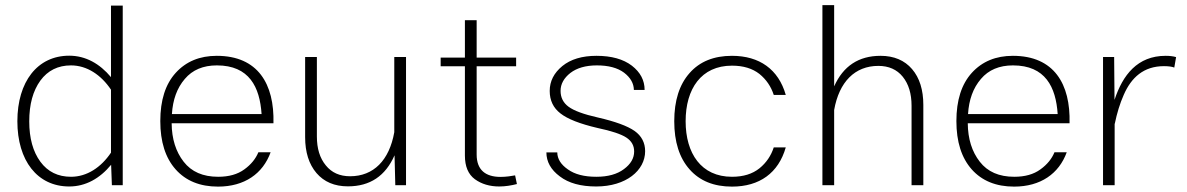

<svg xmlns="http://www.w3.org/2000/svg" viewBox="-20 -708 4536 734"><path d="M46.4 -244.6C46.4 -94.2 122.6 4.9 244.6 4.9C307.6 4.9 361.8 -25.9 404.8 -78.1L407.7 0H449.2V-686.5H404.3V-413.1C361.3 -464.4 307.6 -495.1 244.6 -495.1C123 -495.1 46.4 -395.5 46.4 -244.6ZM91.8 -244.1C91.8 -309.1 106 -360.8 134.3 -399.9C162.6 -438.5 201.7 -458 251.5 -458C312.5 -458 366.7 -421.4 404.3 -365.2V-124.5C366.7 -68.4 312.5 -32.2 251.5 -32.2C201.7 -32.2 162.6 -51.3 134.3 -89.8C106 -128.4 91.8 -179.7 91.8 -244.1Z M1025.4 -236.8C1029.3 -386.7 966.3 -494.6 808.6 -494.6C743.7 -494.6 691.4 -473.1 651.9 -429.7C612.3 -386.2 592.8 -324.7 592.8 -245.1C592.8 -166 612.3 -104.5 651.4 -60.5C690.4 -16.6 744.6 5.4 813.5 5.4C914.6 5.4 984.9 -43.9 1014.6 -126H967.8C957.5 -101.1 939.9 -79.1 914.1 -60.5C888.2 -41.5 855 -32.2 814 -32.2C755.9 -32.2 711.9 -51.3 682.1 -89.8C652.3 -127.9 636.7 -176.8 636.2 -236.8ZM637.2 -272C640.6 -326.7 656.7 -371.6 686.5 -406.2C715.8 -440.9 756.8 -458 809.1 -458C933.1 -458 973.1 -375 980 -272Z M1146.5 -183.6C1146.5 -126 1161.1 -80.1 1189.9 -46.4C1218.8 -12.7 1258.8 4.4 1310.1 4.4C1394.5 4.4 1453.6 -35.2 1488.3 -114.3L1491.2 0H1532.2V-490.2H1487.3V-202.6C1468.3 -95.2 1408.2 -34.2 1318.4 -34.2C1278.8 -34.2 1248 -47.9 1225.6 -75.7C1202.6 -103.5 1191.4 -140.1 1191.4 -186.5V-490.2H1146.5Z M1949.2 -37.6C1937 -35.2 1914.6 -31.7 1893.6 -31.7C1836.4 -31.7 1802.2 -58.1 1802.2 -117.2V-454.6H1953.1V-487.8H1802.2V-630.9H1757.3V-487.8H1664.6V-454.6H1757.3V-113.3C1757.3 -71.8 1770 -41.5 1795.4 -22.9C1820.8 -4.4 1852.1 4.9 1888.7 4.9C1911.6 4.9 1935.1 1 1956.1 -4.4Z M2260.3 -494.6C2205.1 -494.6 2161.6 -481.4 2129.9 -455.6C2097.7 -429.2 2081.5 -397.5 2081.5 -360.4C2081.5 -324.2 2095.2 -295.4 2122.6 -274.4C2149.9 -252.9 2197.3 -234.4 2264.2 -218.8C2317.4 -207.5 2354.5 -195.3 2374.5 -182.1C2394.5 -168.9 2404.3 -151.4 2404.3 -128.9C2404.3 -103 2391.1 -80.6 2365.2 -61.5C2339.4 -42 2304.2 -32.2 2259.8 -32.2C2213.4 -32.2 2177.2 -41.5 2150.9 -60.5C2124 -79.1 2110.8 -100.6 2110.4 -125.5H2068.8C2068.8 -89.8 2085.9 -59.1 2120.1 -33.7C2153.8 -7.8 2200.2 4.9 2259.3 4.9C2373.5 4.9 2446.3 -56.6 2446.3 -129.9C2446.3 -162.6 2432.6 -188.5 2405.8 -207.5C2378.4 -226.6 2331.5 -243.7 2265.6 -258.8C2211.4 -271 2174.3 -284.7 2153.8 -299.8C2133.3 -314.9 2123 -335 2123 -360.8C2123 -386.7 2135.7 -409.7 2160.6 -429.2C2185.5 -448.2 2219.2 -458 2261.7 -458C2306.2 -458 2340.8 -448.7 2365.7 -430.2C2390.6 -411.1 2402.8 -389.2 2403.3 -364.3H2444.3C2444.3 -400.9 2428.2 -431.6 2395.5 -457C2362.8 -481.9 2317.9 -494.6 2260.3 -494.6Z M2778.3 -494.6C2709 -494.6 2654.8 -472.7 2616.2 -428.7C2577.1 -384.8 2557.6 -323.2 2557.6 -244.6C2557.6 -166 2577.1 -104.5 2616.2 -60.5C2654.8 -16.6 2709 5.4 2778.3 5.4C2883.8 5.4 2956.1 -46.9 2983.9 -144.5H2938C2927.7 -112.8 2909.7 -85.9 2883.3 -64.5C2856.4 -43 2821.8 -32.2 2778.3 -32.2C2660.6 -32.2 2601.1 -121.6 2601.1 -244.6C2601.1 -368.2 2660.6 -457 2778.3 -457C2821.8 -457 2856.4 -446.3 2883.3 -425.3C2909.7 -403.8 2927.7 -377 2938 -345.2H2983.9C2956.1 -442.9 2883.3 -494.6 2778.3 -494.6Z M3168.9 -287.6C3188 -395 3248 -456.1 3337.9 -456.1C3377.4 -456.1 3408.7 -442.4 3431.2 -414.6C3453.6 -386.7 3464.8 -350.1 3464.8 -303.7V0H3509.8V-306.6C3509.8 -364.3 3495.6 -410.2 3466.8 -443.8C3438 -477.5 3397.5 -494.6 3346.2 -494.6C3262.7 -494.6 3203.6 -455.6 3168.9 -377.9V-688.5H3124V0H3168.9Z M4068.8 -236.8C4072.8 -386.7 4009.8 -494.6 3852.1 -494.6C3787.1 -494.6 3734.9 -473.1 3695.3 -429.7C3655.8 -386.2 3636.2 -324.7 3636.2 -245.1C3636.2 -166 3655.8 -104.5 3694.8 -60.5C3733.9 -16.6 3788.1 5.4 3856.9 5.4C3958 5.4 4028.3 -43.9 4058.1 -126H4011.2C4001 -101.1 3983.4 -79.1 3957.5 -60.5C3931.6 -41.5 3898.4 -32.2 3857.4 -32.2C3799.3 -32.2 3755.4 -51.3 3725.6 -89.8C3695.8 -127.9 3680.2 -176.8 3679.7 -236.8ZM3680.7 -272C3684.1 -326.7 3700.2 -371.6 3730 -406.2C3759.3 -440.9 3800.3 -458 3852.5 -458C3976.6 -458 4016.6 -375 4023.4 -272Z M4196.8 0H4241.2V-235.4L4241.7 -234.9C4250 -275.4 4261.2 -312 4275.9 -345.2C4304.7 -411.6 4352.1 -455.1 4429.7 -455.1C4447.8 -455.1 4460.9 -453.1 4469.2 -449.7L4476.1 -489.7C4464.4 -493.2 4451.2 -494.6 4436 -494.6C4328.6 -494.6 4272 -421.4 4240.7 -326.2L4239.3 -490.2H4196.8Z"/></svg>

Font: Estedad ExtraLight
Style: Regular
Weight: 200
Designer: Amin Abedi
Version: Version 7.3